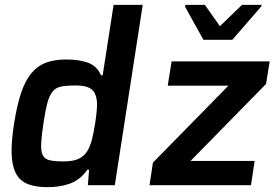

<svg xmlns="http://www.w3.org/2000/svg" viewBox="-20 -763 1143 791"><path d="M26 0ZM26 0ZM175 8Q127 8 95 -4.5Q63 -17 46.5 -47Q30 -77 28 -127.5Q26 -178 38 -254Q50 -330 67 -380.5Q84 -431 109.5 -461.5Q135 -492 170 -505Q205 -518 253 -518Q304 -518 341.5 -505Q379 -492 396 -453H403L448 -743H568L453 0H342L347 -64H340Q325 -42 306 -27.5Q287 -13 265 -5.5Q243 2 220.5 5Q198 8 175 8ZM242 -98Q281 -98 303.5 -108.5Q326 -119 340 -141Q352 -161 359 -189Q366 -217 372 -255Q378 -293 379.5 -320.5Q381 -348 375 -367Q369 -390 349 -400.5Q329 -411 290 -411Q254 -411 232 -406.5Q210 -402 196.5 -385.5Q183 -369 175 -338.5Q167 -308 159 -255Q151 -202 149.5 -170.5Q148 -139 156.5 -123Q165 -107 185.5 -102.5Q206 -98 242 -98ZM596 0 610 -93 921 -410H671L687 -510H1091L1076 -417L765 -100H1029L1014 0ZM742 -599ZM818 -599 742 -736 744 -743H824L886 -655L977 -743H1058L1056 -736L937 -599Z"/></svg>

Font: Azeri Sans SemiBold
Style: Italic
Weight: 600
Designer: Hector Gatti & Omnibus-Type (original fonts) / Cristiano Sobral (main changes and remastering)
Foundry: Omnibus-Type
Version: Version 0.07;August 21, 2020;FontCreator 13.0.0.2681 64-bit;